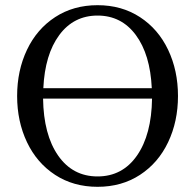

<svg xmlns="http://www.w3.org/2000/svg" viewBox="-20 -700 752 740"><path d="M666 -330Q666 -232 628 -152Q590 -72 519.5 -26Q449 20 356 20Q263 20 192.5 -26Q122 -72 84 -152Q46 -232 46 -330Q46 -428 84 -508Q122 -588 192.5 -634Q263 -680 356 -680Q449 -680 519.5 -634Q590 -588 628 -508Q666 -428 666 -330ZM147 -360H565Q559 -490 503.5 -565Q448 -640 356 -640Q264 -640 208.5 -565Q153 -490 147 -360ZM566 -320H146Q148 -181 204 -100.5Q260 -20 356 -20Q452 -20 508 -100.5Q564 -181 566 -320Z"/></svg>

Font: Philosopher
Style: Regular
Weight: 400
Designer: Jovanny Lemonad
Foundry: Jovanny Lemonad
Version: Version 2.000